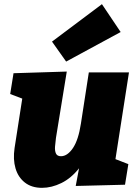

<svg xmlns="http://www.w3.org/2000/svg" viewBox="-20 -888 666 923"><path d="M182 15Q132 15 99.5 -10.5Q67 -36 54.5 -79Q42 -122 50 -176L87 -414L29 -436L45 -536L301 -544L249 -225Q246 -203 244.5 -183Q243 -163 249 -150Q255 -137 273 -137Q304 -137 330.5 -176Q357 -215 369 -294L407 -540H600L535 -123L597 -99L581 0L344 6L360 -79Q322 -31 275 -8Q228 15 182 15ZM298 -592 230 -688 470 -868 560 -734Z"/></svg>

Font: Bitter Black
Style: Italic
Weight: 900
Italic angle: -9°
Designer: Sol Matas, and Bitter project Authors
Foundry: Sol Matas
Version: Version 2.001